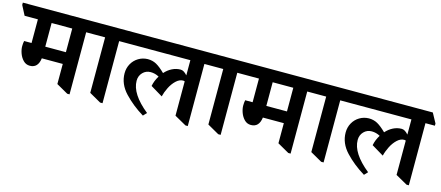

<svg xmlns="http://www.w3.org/2000/svg" viewBox="-106 -1194 4065 1771"><g transform="rotate(15 1926.5 -309.0)"><path d="M669 -577V-556H579V37H557L446 -26V-218H246Q234 -123 156 -123Q119 -123 93.5 -149Q68 -175 55 -211Q42 -247 42 -278Q42 -307 47 -330H118V-556H-9L-56 -647V-669H621ZM446 -330V-556H249V-330Z M983 -577V-556H894V37H871L760 -26V-556H661L614 -647V-669H934Z M1798 -556H1708V37H1686L1574 -26V-354Q1566 -357 1558 -357Q1524 -357 1492 -327Q1460 -297 1437.5 -252Q1415 -207 1405 -165L1290 -234Q1300 -286 1330 -334Q1292 -355 1250 -355Q1205 -355 1174.5 -323.5Q1144 -292 1144 -245Q1144 -119 1314 18L1283 51Q1176 -14 1097.5 -97.5Q1019 -181 1019 -283Q1019 -333 1042 -374Q1065 -415 1105 -439Q1145 -463 1193 -464Q1239 -464 1275.5 -444Q1312 -424 1361 -376Q1391 -410 1429.5 -429.5Q1468 -449 1511 -449Q1541 -449 1574 -411V-556H974L927 -647V-669H1748L1798 -577Z M2111 -577V-556H2022V37H1999L1888 -26V-556H1789L1742 -647V-669H2062Z M2780 -577V-556H2690V37H2668L2557 -26V-218H2357Q2345 -123 2267 -123Q2230 -123 2204.5 -149Q2179 -175 2166 -211Q2153 -247 2153 -278Q2153 -307 2158 -330H2229V-556H2102L2055 -647V-669H2732ZM2557 -330V-556H2360V-330Z M3094 -577V-556H3005V37H2982L2871 -26V-556H2772L2725 -647V-669H3045Z M3909 -556H3819V37H3797L3685 -26V-354Q3677 -357 3669 -357Q3635 -357 3603 -327Q3571 -297 3548.5 -252Q3526 -207 3516 -165L3401 -234Q3411 -286 3441 -334Q3403 -355 3361 -355Q3316 -355 3285.5 -323.5Q3255 -292 3255 -245Q3255 -119 3425 18L3394 51Q3287 -14 3208.5 -97.5Q3130 -181 3130 -283Q3130 -333 3153 -374Q3176 -415 3216 -439Q3256 -463 3304 -464Q3350 -464 3386.5 -444Q3423 -424 3472 -376Q3502 -410 3540.5 -429.5Q3579 -449 3622 -449Q3652 -449 3685 -411V-556H3085L3038 -647V-669H3859L3909 -577Z"/></g></svg>

Font: Martel Heavy
Style: Regular
Weight: 900
Designer: Dan Reynolds
Foundry: Dan Reynolds
Version: Version 1.001; ttfautohint (v1.1) -l 5 -r 5 -G 72 -x 0 -D la